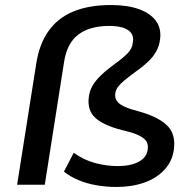

<svg xmlns="http://www.w3.org/2000/svg" viewBox="-20 -734 762 763"><path d="M443 9Q404 9 365 2.5Q326 -4 292.5 -18Q259 -32 234 -52L273 -127Q313 -98 358.5 -86Q404 -74 447 -74Q499 -74 531 -91Q563 -108 567 -140Q570 -159 562 -172Q554 -185 531.5 -196Q509 -207 465 -217Q391 -236 358.5 -266Q326 -296 333 -349Q336 -373 347.5 -393Q359 -413 380.5 -434Q402 -455 435 -479Q467 -502 486.5 -521.5Q506 -541 508 -566Q512 -588 501.5 -602.5Q491 -617 468.5 -624Q446 -631 414 -631Q338 -631 292.5 -597.5Q247 -564 235 -490L158 0H48L124 -481Q136 -559 173 -611Q210 -663 272 -688.5Q334 -714 421 -714Q487 -714 532.5 -697.5Q578 -681 600 -650.5Q622 -620 616 -577Q613 -552 601 -530Q589 -508 567 -487.5Q545 -467 515 -446Q492 -429 475.5 -415.5Q459 -402 449.5 -389.5Q440 -377 438 -362Q436 -345 444.5 -332.5Q453 -320 475 -310Q497 -300 536 -290Q610 -269 644.5 -235Q679 -201 671 -140Q665 -94 634 -60Q603 -26 553.5 -8.5Q504 9 443 9Z"/></svg>

Font: Nunito Sans 10pt SemiExpanded SemiBold
Style: Italic
Weight: 600
Width: 6
Italic angle: -9°
Designer: Vernon Adams
Foundry: Vernon Adams
Version: Version 3.101;gftools[0.9.27]